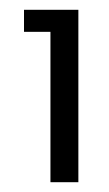

<svg xmlns="http://www.w3.org/2000/svg" viewBox="-20 -724 223 392"><path d="M29 -659V-704H140V-352H83V-659Z"/></svg>

Font: Poppins-tnum Light
Style: Regular
Weight: 300
Designer: Ninad Kale (Devanagari), Jonny Pinhorn (Latin)
Foundry: Indian Type Foundry
Version: Version 4.004